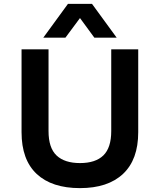

<svg xmlns="http://www.w3.org/2000/svg" viewBox="-20 -959 824 989"><path d="M392 10Q247 10 169 -63Q91 -136 91 -278V-705H230V-284Q230 -197 271.5 -158Q313 -119 392 -119Q472 -119 512.5 -158.5Q553 -198 553 -284V-705H692V-278Q692 -137 614 -63.5Q536 10 392 10ZM203 -765 330 -939H454L581 -765H466L392 -866L317 -765Z"/></svg>

Font: Nunito Sans 6pt
Style: Bold
Weight: 700
Version: Version 3.101;gftools[0.9.27]